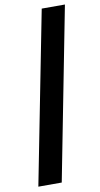

<svg xmlns="http://www.w3.org/2000/svg" viewBox="-97 -823 505 970"><g transform="rotate(-10 155.0 -338.5)"><path d="M310 -780 138 103H18L191 -780Z"/></g></svg>

Font: MedMera Sans Semibold
Style: Italic
Weight: 600
Italic angle: -11°
Designer: Kasper Nordkvist
Foundry: UNCUT.wtf
Version: Version 1.300